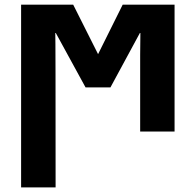

<svg xmlns="http://www.w3.org/2000/svg" viewBox="-20 -566 842 826"><path d="M219.2 240.2C219.2 -186.5 218.8 -409.2 217.8 -428.2L348.1 -189.9H455.1L584 -428.2C584 -394.5 583 -362.3 583 -329.1V0H731V-545.9H507.8L401.9 -333L294.9 -545.9H70.8V240.2Z"/></svg>

Font: Avrile Sans
Style: Bold
Weight: 700
Designer: Monotype Design Team, Google (font), Stefan Peev (BGR Cyrillic), Cristiano Sobral (main changes)
Foundry: The Avrile Sans Project Authors
Version: Version 3.110